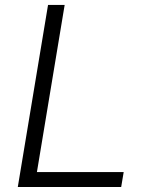

<svg xmlns="http://www.w3.org/2000/svg" viewBox="-20 -747 602 767"><path d="M51.1 0 171.9 -727.3H238.3L127.5 -59.7H474.1L464.1 0Z"/></svg>

Font: Inter UI Light
Style: Italic
Weight: 300
Italic angle: 9.39999°
Designer: Rasmus Andersson
Foundry: rsms
Version: 3.2;8d6f07862